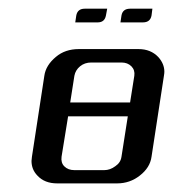

<svg xmlns="http://www.w3.org/2000/svg" viewBox="-20 -426 405 446"><path d="M53.2 -52.2Q53.2 -55.2 54.2 -62L83 -250Q86.4 -274.4 109.9 -293.9Q131.3 -312 163.1 -312H301.8Q330.1 -312 347.7 -293.5Q361.8 -277.8 361.8 -259.3Q361.8 -255.9 360.8 -250L332 -62Q328.6 -36.6 304.7 -18.1Q281.7 0 252 0H112.8Q83.5 0 66.9 -18.1Q53.2 -32.2 53.2 -52.2ZM123 -62Q121.1 -47.9 129.4 -39.6Q138.2 -30.8 152.8 -30.8H222.2Q235.8 -30.8 248 -40Q260.3 -48.3 262.2 -62L276.9 -155.8H138.2ZM143.1 -188H282.2L292 -250Q293.9 -263.2 285.2 -272Q276.4 -280.8 262.2 -280.8H191.9Q176.8 -280.8 166 -272Q155.3 -263.2 152.8 -250ZM154.8 -374 157.2 -390.1Q160.2 -405.8 176.8 -405.8H229L226.1 -390.1Q223.1 -374 207 -374ZM259.8 -374 262.2 -390.1Q265.1 -405.8 282.2 -405.8H334L332 -390.1Q329.1 -374 312 -374Z"/></svg>

Font: Hhenum
Style: Italic
Weight: 400
Designer: T. Christopher White
Version: Version 1.0